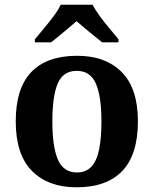

<svg xmlns="http://www.w3.org/2000/svg" viewBox="-20 -786 654 816"><path d="M304.9 10Q184.8 10 115.8 -59.6Q46.9 -129.2 46.9 -270.2Q46.9 -410.7 113 -479.8Q179.2 -548.9 308.1 -548.9Q428.2 -548.9 497.1 -479.8Q566.1 -410.7 566.1 -270.2Q566.1 -129.2 499.9 -59.6Q433.8 10 304.9 10ZM307 -53Q345.4 -53 368.4 -77.7Q391.5 -102.3 401.3 -150.9Q411.1 -199.6 411.1 -270.2Q411.1 -377.5 387.3 -431.2Q363.5 -484.9 305.9 -484.9Q248.4 -484.9 225.4 -431.2Q202.5 -377.5 202.5 -270.3Q202.5 -163.1 225.9 -108.1Q249.4 -53 307 -53ZM128.1 -619Q144.1 -638 165.7 -664Q187.4 -690 207.7 -717Q228 -744 238 -766H373.6Q384.6 -744 404.4 -717Q424.2 -690 446.4 -664Q468.5 -638 483.5 -619V-606H414.3Q400.5 -617 380.4 -633.2Q360.4 -649.3 340.3 -666.1Q320.3 -682.9 305.3 -696Q290.3 -682.9 270.3 -666.1Q250.2 -649.3 231 -633.2Q211.7 -617 197.3 -606H128.1Z"/></svg>

Font: Noto Serif Khmer
Style: Regular
Weight: 400
Designer: Danh Hong and the Monotype Design Team
Foundry: Monotype Imaging Inc.
Version: Version 2.003